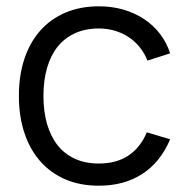

<svg xmlns="http://www.w3.org/2000/svg" viewBox="-20 -575 594 610"><path d="M294 15Q234.5 15 187.5 -5.2Q140.5 -25.5 107.8 -62.8Q75 -100 57.5 -152.8Q40 -205.5 40 -270Q40 -335.5 57.5 -388Q75 -440.5 108 -477.8Q141 -515 188.2 -535Q235.5 -555 294.5 -555Q335.5 -555 371.8 -544.5Q408 -534 437.2 -514.8Q466.5 -495.5 488 -467.8Q509.5 -440 520.5 -405.5L448.5 -382.5Q439 -406.5 423.5 -425.5Q408 -444.5 388.2 -457.5Q368.5 -470.5 344.5 -477.5Q320.5 -484.5 294 -484.5Q251.5 -484.5 218.5 -469.5Q185.5 -454.5 163.2 -426.8Q141 -399 129.5 -359.2Q118 -319.5 118 -270Q118 -221.5 129.2 -182Q140.5 -142.5 162.5 -114.2Q184.5 -86 217.5 -70.8Q250.5 -55.5 294 -55.5Q350 -55.5 388 -80.8Q426 -106 446.5 -154.5L520.5 -132.5Q490 -60 432.2 -22.5Q374.5 15 294 15Z"/></svg>

Font: Vela Sans
Style: Regular
Weight: 400
Designer: Principal design: Mikhail Sharanda - project Manrope.
Design modification: Ravid Balaliev
Foundry: Mikhail Sharanda
Version: Version 1.001